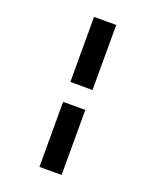

<svg xmlns="http://www.w3.org/2000/svg" viewBox="-178 -902 976 1204"><g transform="rotate(20 310.0 -300.5)"><path d="M236 -367V-801H384V-367ZM236 200V-234H384V200Z"/></g></svg>

Font: Monaspace Radon Var
Style: Regular
Weight: 400
Designer: Riley Cran and the Lettermatic Team
Version: Version 1.000 (Monaspace Radon Var)